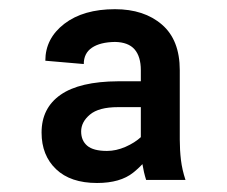

<svg xmlns="http://www.w3.org/2000/svg" viewBox="-20 -742 502 424"><path d="M291 -420.9V-586.9Q291 -617.2 277.1 -633.1Q263.2 -648.9 233.9 -649.4Q201.2 -648.9 183.1 -636.7Q165 -624.5 165 -600.6L80.1 -607.9Q80.1 -657.2 122.1 -689.5Q164.1 -721.7 233.9 -721.7Q298.3 -721.7 337.6 -687.7Q377 -653.8 377 -586.9V-433.6Q377 -410.6 379.6 -388.7Q382.3 -366.7 389.6 -344.7H302.7Q297.4 -361.3 294.2 -381.1Q291 -400.9 291 -420.9ZM312.5 -562.5V-505.4H240.7Q198.2 -505.4 178.7 -489Q159.2 -472.7 159.2 -451.7Q159.2 -431.6 172.6 -420.2Q186 -408.7 216.3 -408.7Q236.3 -408.7 257.1 -417.7Q277.8 -426.8 291.7 -439.7Q305.7 -452.6 305.2 -464.8L314 -407.2Q302.7 -383.8 274.2 -360.8Q245.6 -337.9 194.3 -337.9Q135.7 -337.9 103.8 -368.4Q71.8 -398.9 71.8 -449.2Q71.8 -503.4 113.8 -532.7Q155.8 -562 240.7 -562.5Z"/></svg>

Font: Inter V
Style: Weight 500 Optical size 14.0
Weight: 500
Designer: Rasmus Andersson
Foundry: rsms
Version: Version 4.000;git-4fc901f